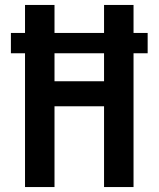

<svg xmlns="http://www.w3.org/2000/svg" viewBox="-20 -755 640 775"><path d="M81 0V-540H24V-622H81V-735H200V-622H400V-735H519V-622H576V-540H519V0H400V-326H200V0ZM200 -427H400V-540H200Z"/></svg>

Font: R Plex Mono
Style: Bold
Weight: 700
Monospace: yes
Designer: Belleve Invis
Foundry: Belleve Invis
Version: Version 31.8.0